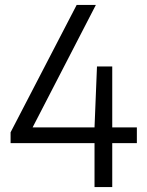

<svg xmlns="http://www.w3.org/2000/svg" viewBox="-20 -760 596 780"><path d="M23 -178.5V-222.5L291.5 -740H369.5L112.5 -242.5H364L374 -490H436V-242.5H536V-178.5H436V0H364V-178.5Z"/></svg>

Font: Encode Sans SmCnd
Style: Regular
Weight: 400
Width: 4
Designer: Multiple Designers
Foundry: Impallari Type
Version: Version 3.002; ttfautohint (v1.8.3) -l 8 -r 50 -G 200 -x 14 